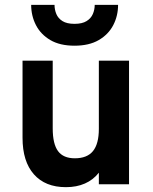

<svg xmlns="http://www.w3.org/2000/svg" viewBox="-20 -762 632 794"><path d="M252.6 12Q167.1 12 120.2 -41.1Q73.2 -94.3 73.2 -192V-511H198V-231.2Q198 -166.5 220.1 -136.9Q242.1 -107.4 289.4 -107.4Q340.4 -107.4 364.6 -137.3Q388.8 -167.2 388.8 -229.2V-511H513.6V0H388.8V-47.8Q365.5 -18.1 331.1 -3.1Q296.8 12 252.6 12ZM288.1 -573Q227.8 -573 188.2 -596.3Q148.5 -619.6 128.7 -658.1Q108.9 -696.6 108.9 -742H205.5Q205.5 -722 213 -704Q220.5 -686 238.5 -674.7Q256.5 -663.4 288.1 -663.4Q319.7 -663.4 337.9 -674.7Q356.2 -686 363.9 -704Q371.7 -722 371.7 -742H468.3Q468.3 -696.6 448.4 -658.1Q428.4 -619.6 388.4 -596.3Q348.4 -573 288.1 -573Z"/></svg>

Font: Overpass
Style: Regular
Weight: 400
Designer: Delve Withrington, Dave Bailey, Thomas Jockin
Foundry: Delve Fonts LLC
Version: Version 4.000